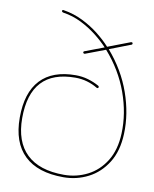

<svg xmlns="http://www.w3.org/2000/svg" viewBox="-88 -854 747 930"><g transform="rotate(10 285.5 -388.5)"><path d="M288 10Q161 10 95.5 -53Q30 -116 30 -238Q30 -361 89 -424Q148 -487 262 -487Q294 -487 323 -478.5Q352 -470 377 -456Q381 -454 381 -450Q381 -446 378 -444.5Q375 -443 371 -445Q348 -459 320.5 -467Q293 -475 262 -475Q42 -475 42 -238Q42 -122 104.5 -62Q167 -2 288 -2Q350 -2 404 -29.5Q458 -57 492 -112Q526 -167 529 -248Q533 -346 496.5 -447.5Q460 -549 385 -634L287 -597Q283 -596 280.5 -598Q278 -600 278 -602Q278 -607 281 -608L376 -644Q351 -671 316 -698.5Q281 -726 239 -747Q197 -768 150 -775Q142 -777 142 -782Q142 -789 150 -787Q200 -779 244.5 -757Q289 -735 325.5 -706Q362 -677 387 -649L497 -691Q506 -693 506 -685Q506 -682 503 -680L397 -639Q473 -551 509 -448.5Q545 -346 541 -248Q538 -163 502 -105.5Q466 -48 409.5 -19Q353 10 288 10Z"/></g></svg>

Font: Moirai One
Style: Regular
Weight: 400
Designer: Jiyeon Park
Foundry: JAMO
Version: Version 1.000; ttfautohint (v1.8.4.7-5d5b);gftools[0.9.29]